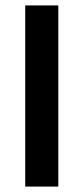

<svg xmlns="http://www.w3.org/2000/svg" viewBox="-20 -688 308 708"><path d="M73 0V-668H195V0Z"/></svg>

Font: Gantari SemiBold
Style: Regular
Weight: 600
Designer: Anugrah Pasau
Foundry: Lafontype
Version: Version 1.000; ttfautohint (v1.8.3)